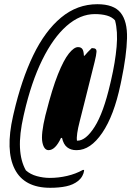

<svg xmlns="http://www.w3.org/2000/svg" viewBox="-20 -729 640 913"><path d="M211 -15Q189 -15 181.5 -52.5Q174 -90 196 -181L199 -192Q228 -307 255.5 -375.5Q283 -444 307.5 -474.5Q332 -505 351 -505Q365 -505 371.5 -496Q378 -487 379 -464H382Q396 -481 416 -500H420Q440 -500 439 -483.5Q438 -467 430 -435Q420 -396 407.5 -345Q395 -294 382 -243Q369 -192 359 -152Q342 -86 346 -60H348Q388 -60 430 -126Q472 -192 504 -330L508 -347Q528 -433 534.5 -506.5Q541 -580 527 -632Q513 -648 488.5 -655Q464 -662 431 -662Q361 -662 297 -606Q233 -550 181 -444.5Q129 -339 95 -191L92 -178Q72 -90 75 -26.5Q78 37 103 81Q124 100 155 108.5Q186 117 217 117Q258 117 299 107.5Q340 98 374 79H380L379 87Q378 95 371.5 107.5Q365 120 352 131Q328 150 294.5 157Q261 164 219 164Q95 164 50 75Q5 -14 42 -177L45 -190Q82 -350 138 -466Q194 -582 270.5 -645.5Q347 -709 443 -709Q521 -709 553.5 -668.5Q586 -628 584 -547Q582 -466 557 -346L553 -327Q522 -179 466 -97Q410 -15 345 -15H342Q317 -15 299.5 -28.5Q282 -42 275 -73H270Q243 -15 211 -15Z"/></svg>

Font: Recursive Mn Csl St Lt
Style: Italic
Weight: 300
Italic angle: -15°
Monospace: yes
Version: Version 1.079;hotconv 1.0.112;makeotfexe 2.5.65598; ttfautoh